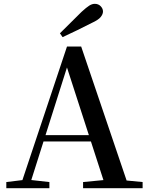

<svg xmlns="http://www.w3.org/2000/svg" viewBox="-20 -983 775 1003"><path d="M293 -809Q323 -838 351.5 -867Q380 -896 406 -921Q431 -944 446 -953.5Q461 -963 475 -963Q494 -963 506 -950.5Q518 -938 518 -923Q518 -909 506 -894Q494 -879 459 -863Q422 -844 384 -825.5Q346 -807 307 -789ZM13 0V-32L112 -44H130L238 -32V0ZM83 0 330 -740H404L655 0H534L319 -664H339L336 -650L130 0ZM193 -244 199 -277H510L516 -244ZM414 0V-32L549 -45H590L725 -32V0Z"/></svg>

Font: Noto Serif KR ExtraLight SemiBold
Style: Regular
Weight: 600
Version: Version 2.002-H1;hotconv 1.1.0;makeotfexe 2.6.0